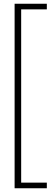

<svg xmlns="http://www.w3.org/2000/svg" viewBox="-20 -759 271 1025"><path d="M58 -739H230V-709H93V216H230V246H58Z"/></svg>

Font: Hanken Grotesk ExtraLight
Style: Regular
Weight: 200
Designer: Alfredo Marco Pradil
Foundry: Hanken Design Co.
Version: Version 3.014